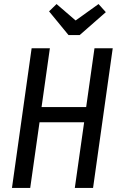

<svg xmlns="http://www.w3.org/2000/svg" viewBox="-20 -927 592 947"><path d="M129 0H39L136 -689H226L185 -399H405L446 -689H536L439 0H349L395 -324H175ZM466 -907 502 -867 373 -754H318L222 -871L259 -907L353 -826Z"/></svg>

Font: Fira Sans Extra Condensed
Style: Italic
Weight: 400
Width: 3
Italic angle: -8°
Designer: Carrois Corporate & Edenspiekermann AG
Foundry: Carrois Corporate GbR & Edenspiekermann AG
Version: Version 4.203